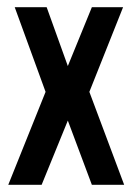

<svg xmlns="http://www.w3.org/2000/svg" viewBox="-20 -515 374 535"><path d="M3 0 107 -259 21 -495H110L169 -331L236 -495H323L229 -259L326 0H236L169 -179L96 0Z"/></svg>

Font: Alumni Sans SemiBold
Style: Regular
Weight: 600
Designer: Robert E. Leuschke
Foundry: Robert E. Leuschke
Version: Version 1.018